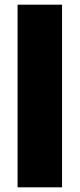

<svg xmlns="http://www.w3.org/2000/svg" viewBox="-20 -800 340 820"><path d="M245 0H55V-780H245Z"/></svg>

Font: Tanohe Sans ExtraBold
Style: Regular
Weight: 800
Designer: Village Type and Design LLC & Cristiano Sobral
Foundry: Cooper Hewitt Smithsonian Design Museum
Version: Version 1.00;September 29, 2021;FontCreator 13.0.0.2655 64-b